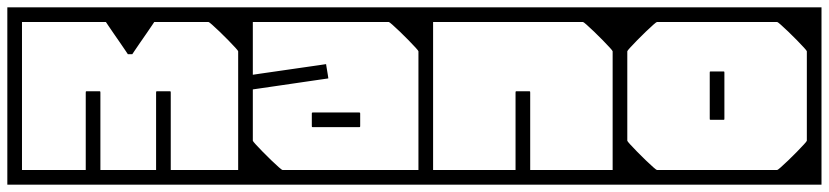

<svg xmlns="http://www.w3.org/2000/svg" viewBox="-40 -504 2262 524"><path d="M315 -484Q315 -484 315 -484Q315 -484 315 -484Q315 -484 315 -484Q315 -484 315 -484Q315 -484 315 -484Q315 -484 315 -484Q315 -484 315 -484Q315 -484 315 -484Q315 -484 315 -484Q315 -484 339.2 -484Q363.5 -484 401.5 -484Q439.5 -484 482.5 -484Q525.5 -484 563.5 -484Q601.5 -484 625.8 -484Q650 -484 650 -484Q650 -484 650 -484Q650 -484 650 -484Q650 -421 650 -372.8Q650 -324.5 650 -284.2Q650 -244 650 -205H610V-364Q610 -365.5 602.2 -374Q594.5 -382.5 583 -394.2Q571.5 -406 559.5 -417.5Q547.5 -429 539 -436.5Q530.5 -444 529 -444Q529 -444 529 -444Q529 -444 529 -444Q529 -444 529 -444Q529 -444 514 -444Q499 -444 477 -444Q455 -444 433 -444Q411 -444 396 -444Q381 -444 381 -444Q381 -444 381 -444Q381 -444 381 -444Q381 -444 381 -444Q381 -444 375 -435Q369 -426 360 -413Q351 -400 342 -387Q333 -374 327 -365Q321 -356 321 -356Q321 -356 318 -356Q315 -356 315 -356Q308.5 -376 306.2 -398Q304 -420 306.2 -442Q308.5 -464 315 -484ZM650 -128H610Q610 -155.5 610 -172Q610 -188.5 610 -203.8Q610 -219 610 -243Q610 -243 610 -243Q610 -243 610 -243Q610 -243 610 -243Q610 -243 610 -243Q610 -268 610 -281Q610 -294 610 -302.8Q610 -311.5 610 -323.2Q610 -335 610 -358H650ZM-20 -128V-358H20Q20 -335 20 -323.2Q20 -311.5 20 -302.8Q20 -294 20 -281Q20 -268 20 -243Q20 -243 20 -243Q20 -243 20 -243Q20 -243 20 -243Q20 -243 20 -243Q20 -219 20 -203.8Q20 -188.5 20 -172Q20 -155.5 20 -128ZM650 -289Q650 -289 650 -268.2Q650 -247.5 650 -214.5Q650 -181.5 650 -144.5Q650 -107.5 650 -74.5Q650 -41.5 650 -20.8Q650 0 650 0Q650 0 650 0Q650 0 650 0Q650 0 650 0Q650 0 625.8 0Q601.5 0 563 0Q524.5 0 481 0Q437.5 0 398.2 0Q359 0 333.2 0Q307.5 0 305 0Q305 0 305 0Q305 0 305 0Q305 0 305 0Q305 0 305 0Q305 0 305 0Q305 0 305 0Q305 0 305 0Q305 -11.5 305 -20.2Q305 -29 305 -40Q305 -40 305 -40Q305 -40 305 -40Q305 -40 327 -40Q349 -40 383.8 -40Q418.5 -40 457.5 -40Q496.5 -40 531.2 -40Q566 -40 588 -40Q610 -40 610 -40Q610 -40 610 -40Q610 -40 610 -40Q610 -40 610 -40Q610 -40 610 -40Q610 -40 610 -40Q610 -40 610 -40Q610 -40 610 -40Q610 -40 610 -40Q610 -40 610 -40Q610 -40 610 -40Q610 -40 610 -65.2Q610 -90.5 610 -127.5Q610 -164.5 610 -201.5Q610 -238.5 610 -263.8Q610 -289 610 -289ZM-20 -289H20Q20 -289 20 -263.8Q20 -238.5 20 -201.5Q20 -164.5 20 -127.5Q20 -90.5 20 -65.2Q20 -40 20 -40Q20 -40 20 -40Q20 -40 20 -40Q20 -40 20 -40Q20 -40 20 -40Q20 -40 20 -40Q20 -40 20 -40Q20 -40 20 -40Q20 -40 20 -40Q20 -40 20 -40Q20 -40 20 -40Q20 -40 42 -40Q64 -40 98.8 -40Q133.5 -40 172.5 -40Q211.5 -40 246.2 -40Q281 -40 303 -40Q325 -40 325 -40Q325 -40 325 -40Q325 -40 325 -40Q325 -29 325 -20.2Q325 -11.5 325 0Q325 0 325 0Q325 0 325 0Q325 0 325 0Q325 0 325 0Q325 0 325 0Q325 0 325 0Q325 0 325 0Q323 0 297 0Q271 0 231.8 0Q192.5 0 149 0Q105.5 0 67 0Q28.5 0 4.2 0Q-20 0 -20 0Q-20 0 -20 0Q-20 0 -20 0Q-20 0 -20 0Q-20 0 -20 -20.8Q-20 -41.5 -20 -74.5Q-20 -107.5 -20 -144.5Q-20 -181.5 -20 -214.5Q-20 -247.5 -20 -268.2Q-20 -289 -20 -289ZM315 -484Q316 -472 316.8 -459.2Q317.5 -446.5 317.8 -433.2Q318 -420 318 -406.8Q318 -393.5 317.2 -380.8Q316.5 -368 315 -356Q315 -356 312 -356Q309 -356 309 -356Q309 -356 303 -365Q297 -374 288 -387Q279 -400 270 -413Q261 -426 255 -435Q249 -444 249 -444Q249 -444 249 -444Q249 -444 249 -444Q249 -444 249 -444Q206.5 -444 165.8 -444Q125 -444 92 -444Q59 -444 39.5 -444Q20 -444 20 -444Q20 -444 20 -444Q20 -444 20 -444Q20 -444 20 -444Q20 -444 20 -444Q20 -444 20 -444Q20 -444 20 -444Q20 -444 20 -444Q20 -444 20 -444Q20 -444 20 -441.8Q20 -439.5 20 -428.5Q20 -417.5 20 -392.5Q20 -367.5 20 -322Q20 -276.5 20 -205H-20Q-20 -223.5 -20 -245.5Q-20 -267.5 -20 -291.8Q-20 -316 -20 -341.2Q-20 -366.5 -20 -391.2Q-20 -416 -20 -439.8Q-20 -463.5 -20 -484Q-20 -484 -20 -484Q-20 -484 -20 -484Q-20 -484 4.2 -484Q28.5 -484 66.5 -484Q104.5 -484 147.5 -484Q190.5 -484 228.5 -484Q266.5 -484 290.8 -484Q315 -484 315 -484Q315 -484 315 -484Q315 -484 315 -484Q315 -484 315 -484Q315 -484 315 -484Q315 -484 315 -484Q315 -484 315 -484Q315 -484 315 -484Q315 -484 315 -484ZM198 -33Q196.5 -33 195.8 -33Q195 -33 194.5 -33.5Q194 -34 194 -34.8Q194 -35.5 194 -37Q194 -37 194 -37Q194 -37 194 -37Q194 -37 194 -37Q194 -37 194 -37Q194 -37 194 -37Q194 -37 194 -52.5Q194 -68 194 -92.2Q194 -116.5 194 -144Q194 -171.5 194 -195.8Q194 -220 194 -235.5Q194 -251 194 -251Q194 -253 194.2 -253.8Q194.5 -254.5 195.2 -254.8Q196 -255 198 -255Q198 -255 206 -255Q214 -255 222 -255Q230 -255 230 -255Q232 -255 232.8 -254.8Q233.5 -254.5 233.8 -253.8Q234 -253 234 -251Q234 -251 234 -235.5Q234 -220 234 -195.8Q234 -171.5 234 -144Q234 -116.5 234 -92.2Q234 -68 234 -52.5Q234 -37 234 -37Q234 -37 234 -37Q234 -37 234 -37Q234 -37 234 -37Q234 -37 234 -37Q234 -37 234 -37Q234 -35.5 234 -34.8Q234 -34 233.5 -33.5Q233 -33 232.2 -33Q231.5 -33 230 -33Q230 -33 222 -33Q214 -33 206 -33Q198 -33 198 -33ZM422 -33Q422 -33 414 -33Q406 -33 398 -33Q390 -33 390 -33Q388.5 -33 387.8 -33Q387 -33 386.5 -33.5Q386 -34 386 -34.8Q386 -35.5 386 -37Q386 -37 386 -37Q386 -37 386 -37Q386 -37 386 -37Q386 -37 386 -37Q386 -37 386 -37Q386 -37 386 -52.5Q386 -68 386 -92.2Q386 -116.5 386 -144Q386 -171.5 386 -195.8Q386 -220 386 -235.5Q386 -251 386 -251Q386 -253 386.2 -253.8Q386.5 -254.5 387.2 -254.8Q388 -255 390 -255Q390 -255 398 -255Q406 -255 414 -255Q422 -255 422 -255Q424 -255 424.8 -254.8Q425.5 -254.5 425.8 -253.8Q426 -253 426 -251Q426 -251 426 -235.5Q426 -220 426 -195.8Q426 -171.5 426 -144Q426 -116.5 426 -92.2Q426 -68 426 -52.5Q426 -37 426 -37Q426 -37 426 -37Q426 -37 426 -37Q426 -37 426 -37Q426 -37 426 -37Q426 -37 426 -37Q426 -35.5 426 -34.8Q426 -34 425.5 -33.5Q425 -33 424.2 -33Q423.5 -33 422 -33Z M610 -279H650V-120Q650 -118.5 657.8 -110Q665.5 -101.5 677 -89.8Q688.5 -78 700.5 -66.5Q712.5 -55 721 -47.5Q729.5 -40 731 -40Q731 -40 731 -40Q731 -40 731 -40Q731 -40 731 -40Q731 -40 731 -40Q737 -40 753.2 -40Q769.5 -40 790.2 -40Q811 -40 831.2 -40Q851.5 -40 865.5 -40Q879.5 -40 882 -40Q882 -30.5 882 -20.2Q882 -10 882 0Q882 0 882 0Q882 0 882 0Q882 0 882 0Q882 0 882 0Q882 0 882 0Q882 0 862.2 0Q842.5 0 811.8 0Q781 0 746 0Q711 0 680.2 0Q649.5 0 629.8 0Q610 0 610 0Q610 0 610 0Q610 0 610 0Q610 0 610 0Q610 0 610 0Q610 0 610 -14Q610 -28 610 -52Q610 -76 610 -105.5Q610 -135 610 -166.2Q610 -197.5 610 -227Q610 -256.5 610 -279ZM610 -235Q610 -235 610 -253Q610 -271 610 -299.2Q610 -327.5 610 -359.5Q610 -391.5 610 -419.8Q610 -448 610 -466Q610 -484 610 -484Q610 -484 610 -484Q610 -484 610 -484Q610 -484 610 -484Q610 -484 610 -484Q610 -484 629.8 -484Q649.5 -484 680.2 -484Q711 -484 746 -484Q781 -484 811.8 -484Q842.5 -484 862.2 -484Q882 -484 882 -484Q882 -484 882 -484Q882 -484 882 -484Q882 -484 882 -484Q882 -484 882 -484Q882 -484 882 -484Q882 -474.5 882 -464.2Q882 -454 882 -444Q882 -444 858.5 -444Q835 -444 800.5 -444Q766 -444 731.5 -444Q697 -444 673.5 -444Q650 -444 650 -444Q650 -444 650 -444Q650 -444 650 -444Q650 -444 650 -444Q650 -444 650 -444Q650 -444 650 -444Q650 -444 650 -444Q650 -444 650 -444Q650 -444 650 -444Q650 -444 650 -444Q650 -444 650 -444Q650 -444 650 -444Q650 -444 650 -423Q650 -402 650 -370.8Q650 -339.5 650 -308.2Q650 -277 650 -256Q650 -235 650 -235ZM1142 -205H1102V-364Q1102 -365.5 1094.2 -374Q1086.5 -382.5 1075 -394.2Q1063.5 -406 1051.5 -417.5Q1039.5 -429 1031 -436.5Q1022.5 -444 1021 -444Q1021 -444 1021 -444Q1021 -444 1021 -444Q1021 -444 1021 -444Q1021 -444 1021 -444Q1015 -444 998.8 -444Q982.5 -444 961.8 -444Q941 -444 920.8 -444Q900.5 -444 886.5 -444Q872.5 -444 870 -444Q870 -454 870 -464.2Q870 -474.5 870 -484Q870 -484 870 -484Q870 -484 870 -484Q870 -484 870 -484Q870 -484 870 -484Q870 -484 870 -484Q870 -484 889.8 -484Q909.5 -484 940.2 -484Q971 -484 1006 -484Q1041 -484 1071.8 -484Q1102.5 -484 1122.2 -484Q1142 -484 1142 -484Q1142 -484 1142 -484Q1142 -484 1142 -484Q1142 -484 1142 -484Q1142 -484 1142 -484Q1142 -484 1142 -470Q1142 -456 1142 -432Q1142 -408 1142 -378.5Q1142 -349 1142 -317.5Q1142 -286 1142 -257Q1142 -228 1142 -205ZM1142 -249Q1142 -249 1142 -231Q1142 -213 1142 -184.8Q1142 -156.5 1142 -124.5Q1142 -92.5 1142 -64.2Q1142 -36 1142 -18Q1142 0 1142 0Q1142 0 1142 0Q1142 0 1142 0Q1142 0 1142 0Q1142 0 1142 0Q1142 0 1122.2 0Q1102.5 0 1071.8 0Q1041 0 1006 0Q971 0 940.2 0Q909.5 0 889.8 0Q870 0 870 0Q870 0 870 0Q870 0 870 0Q870 0 870 0Q870 0 870 0Q870 0 870 0Q870 -10 870 -20.2Q870 -30.5 870 -40Q870 -40 893.5 -40Q917 -40 951.5 -40Q986 -40 1020.5 -40Q1055 -40 1078.5 -40Q1102 -40 1102 -40Q1102 -40 1102 -40Q1102 -40 1102 -40Q1102 -40 1102 -40Q1102 -40 1102 -40Q1102 -40 1102 -40Q1102 -40 1102 -40Q1102 -40 1102 -40Q1102 -40 1102 -40Q1102 -40 1102 -40Q1102 -40 1102 -40Q1102 -40 1102 -40Q1102 -40 1102 -61Q1102 -82 1102 -113.2Q1102 -144.5 1102 -175.8Q1102 -207 1102 -228Q1102 -249 1102 -249ZM1142 -128H1102Q1102 -155.5 1102 -172Q1102 -188.5 1102 -203.8Q1102 -219 1102 -243Q1102 -243 1102 -243Q1102 -243 1102 -243Q1102 -243 1102 -243Q1102 -243 1102 -243Q1102 -268 1102 -281Q1102 -294 1102 -302.8Q1102 -311.5 1102 -323.2Q1102 -335 1102 -358H1142ZM815 -157Q815 -157 815 -157Q815 -157 815 -157Q815 -157 815 -157Q815 -157 815 -157Q815 -157 815 -157Q815 -157 815 -157Q815 -157 815 -157Q812 -157 811.5 -157.5Q811 -158 811 -161Q811 -166.5 811 -171.8Q811 -177 811 -182.2Q811 -187.5 811 -193Q811 -196 811.5 -196.5Q812 -197 815 -197Q815 -197 815 -197Q815 -197 815 -197Q815 -197 815 -197Q815 -197 815 -197Q815 -197 815 -197Q815 -197 815 -197Q815 -197 815 -197Q815 -197 833.8 -197Q852.5 -197 877 -197Q901.5 -197 920.2 -197Q939 -197 939 -197Q939 -197 939 -197Q939 -197 939 -197Q942 -197 942.5 -196.5Q943 -196 943 -193Q943 -187.5 943 -182.2Q943 -177 943 -171.8Q943 -166.5 943 -161Q943 -158 942.5 -157.5Q942 -157 939 -157Q939 -157 939 -157Q939 -157 939 -157Q939 -157 920.2 -157Q901.5 -157 877 -157Q852.5 -157 833.8 -157Q815 -157 815 -157ZM631 -314H650Q650 -314 650 -310.5Q650 -307 650 -303.5Q650 -300 650 -300Q650 -300 670.2 -303Q690.5 -306 720.2 -310.2Q750 -314.5 779.8 -318.8Q809.5 -323 829.8 -326Q850 -329 850 -329Q850 -329 850.2 -327Q850.5 -325 851.2 -320.8Q852 -316.5 853 -310Q854 -303.5 854.8 -299Q855.5 -294.5 855.8 -292.2Q856 -290 856 -290Q856 -290 835.2 -287Q814.5 -284 783.8 -279.5Q753 -275 722.2 -270.5Q691.5 -266 670.8 -263Q650 -260 650 -260Q650 -260 650 -255.2Q650 -250.5 650 -245.8Q650 -241 650 -241H631Z M1672 -128H1632Q1632 -155.5 1632 -172Q1632 -188.5 1632 -203.8Q1632 -219 1632 -243Q1632 -243 1632 -243Q1632 -243 1632 -243Q1632 -243 1632 -243Q1632 -243 1632 -243Q1632 -268 1632 -281Q1632 -294 1632 -302.8Q1632 -311.5 1632 -323.2Q1632 -335 1632 -358H1672ZM1102 -128V-358H1142Q1142 -335 1142 -323.2Q1142 -311.5 1142 -302.8Q1142 -294 1142 -281Q1142 -268 1142 -243Q1142 -243 1142 -243Q1142 -243 1142 -243Q1142 -243 1142 -243Q1142 -243 1142 -243Q1142 -219 1142 -203.8Q1142 -188.5 1142 -172Q1142 -155.5 1142 -128ZM1672 -205H1632V-364Q1632 -365.5 1624.2 -374Q1616.5 -382.5 1605 -394.2Q1593.5 -406 1581.5 -417.5Q1569.5 -429 1561 -436.5Q1552.5 -444 1551 -444Q1551 -444 1551 -444Q1551 -444 1551 -444Q1551 -444 1551 -444Q1551 -444 1533.8 -444Q1516.5 -444 1491 -444Q1465.5 -444 1440 -444Q1414.5 -444 1397.2 -444Q1380 -444 1380 -444Q1380 -454 1380 -464.2Q1380 -474.5 1380 -484Q1380 -484 1380 -484Q1380 -484 1380 -484Q1380 -484 1380 -484Q1380 -484 1380 -484Q1380 -484 1380 -484Q1383.5 -484 1406 -484Q1428.5 -484 1461.8 -484Q1495 -484 1531.2 -484Q1567.5 -484 1599.5 -484Q1631.5 -484 1651.8 -484Q1672 -484 1672 -484Q1672 -484 1672 -484Q1672 -484 1672 -484Q1672 -484 1672 -484Q1672 -484 1672 -484Q1672 -484 1672 -463.8Q1672 -443.5 1672 -411.8Q1672 -380 1672 -344.5Q1672 -309 1672 -277.2Q1672 -245.5 1672 -225.2Q1672 -205 1672 -205ZM1672 -279Q1672 -279 1672 -258.8Q1672 -238.5 1672 -206.8Q1672 -175 1672 -139.5Q1672 -104 1672 -72.2Q1672 -40.5 1672 -20.2Q1672 0 1672 0Q1672 0 1672 0Q1672 0 1672 0Q1672 0 1672 0Q1672 0 1672 0Q1672 0 1651 0Q1630 0 1596.8 0Q1563.5 0 1526 0Q1488.5 0 1455.2 0Q1422 0 1401 0Q1380 0 1380 0Q1380 0 1380 0Q1380 0 1380 0Q1380 0 1380 0Q1380 0 1380 0Q1380 0 1380 0Q1380 -10 1380 -20.2Q1380 -30.5 1380 -40Q1380 -40 1398.2 -40Q1416.5 -40 1445.2 -40Q1474 -40 1506 -40Q1538 -40 1566.8 -40Q1595.5 -40 1613.8 -40Q1632 -40 1632 -40Q1632 -40 1632 -40Q1632 -40 1632 -40Q1632 -40 1632 -40Q1632 -40 1632 -40Q1632 -40 1632 -40Q1632 -40 1632 -40Q1632 -40 1632 -40Q1632 -40 1632 -40Q1632 -40 1632 -40Q1632 -40 1632 -40Q1632 -40 1632 -40Q1632 -40 1632 -40Q1632 -40 1632 -40Q1632 -40 1632 -57.2Q1632 -74.5 1632 -101.8Q1632 -129 1632 -159.5Q1632 -190 1632 -217.2Q1632 -244.5 1632 -261.8Q1632 -279 1632 -279ZM1102 -279H1142Q1142 -279 1142 -261.8Q1142 -244.5 1142 -217.2Q1142 -190 1142 -159.5Q1142 -129 1142 -101.8Q1142 -74.5 1142 -57.2Q1142 -40 1142 -40Q1142 -40 1142 -40Q1142 -40 1142 -40Q1142 -40 1142 -40Q1142 -40 1142 -40Q1142 -40 1142 -40Q1142 -40 1142 -40Q1142 -40 1142 -40Q1142 -40 1142 -40Q1142 -40 1142 -40Q1142 -40 1142 -40Q1142 -40 1142 -40Q1142 -40 1142 -40Q1142 -40 1142 -40Q1142 -40 1160.2 -40Q1178.5 -40 1207.2 -40Q1236 -40 1268 -40Q1300 -40 1328.8 -40Q1357.5 -40 1375.8 -40Q1394 -40 1394 -40Q1394 -30.5 1394 -20.2Q1394 -10 1394 0Q1394 0 1394 0Q1394 0 1394 0Q1394 0 1394 0Q1394 0 1394 0Q1394 0 1394 0Q1394 0 1373 0Q1352 0 1318.8 0Q1285.5 0 1248 0Q1210.5 0 1177.2 0Q1144 0 1123 0Q1102 0 1102 0Q1102 0 1102 0Q1102 0 1102 0Q1102 0 1102 0Q1102 0 1102 0Q1102 0 1102 -20.2Q1102 -40.5 1102 -72.2Q1102 -104 1102 -139.5Q1102 -175 1102 -206.8Q1102 -238.5 1102 -258.8Q1102 -279 1102 -279ZM1102 -205Q1102 -205 1102 -225.2Q1102 -245.5 1102 -277.2Q1102 -309 1102 -344.5Q1102 -380 1102 -411.8Q1102 -443.5 1102 -463.8Q1102 -484 1102 -484Q1102 -484 1102 -484Q1102 -484 1102 -484Q1102 -484 1102 -484Q1102 -484 1102 -484Q1102 -484 1123 -484Q1144 -484 1177.2 -484Q1210.5 -484 1248 -484Q1285.5 -484 1318.8 -484Q1352 -484 1373 -484Q1394 -484 1394 -484Q1394 -484 1394 -484Q1394 -484 1394 -484Q1394 -484 1394 -484Q1394 -484 1394 -484Q1394 -484 1394 -484Q1394 -474.5 1394 -464.2Q1394 -454 1394 -444Q1394 -444 1375.8 -444Q1357.5 -444 1328.8 -444Q1300 -444 1268 -444Q1236 -444 1207.2 -444Q1178.5 -444 1160.2 -444Q1142 -444 1142 -444Q1142 -444 1142 -444Q1142 -444 1142 -444Q1142 -444 1142 -444Q1142 -444 1142 -444Q1142 -444 1142 -444Q1142 -444 1142 -444Q1142 -444 1142 -444Q1142 -444 1142 -444Q1142 -444 1142 -444Q1142 -444 1142 -444Q1142 -444 1142 -444Q1142 -444 1142 -444Q1142 -444 1142 -444Q1142 -444 1142 -426.8Q1142 -409.5 1142 -382.2Q1142 -355 1142 -324.5Q1142 -294 1142 -266.8Q1142 -239.5 1142 -222.2Q1142 -205 1142 -205ZM1371 -33Q1369.5 -33 1368.8 -33Q1368 -33 1367.5 -33.5Q1367 -34 1367 -34.8Q1367 -35.5 1367 -37Q1367 -37 1367 -37Q1367 -37 1367 -37Q1367 -37 1367 -37Q1367 -37 1367 -37Q1367 -37 1367 -37Q1367 -37 1367 -52.5Q1367 -68 1367 -92.2Q1367 -116.5 1367 -144Q1367 -171.5 1367 -195.8Q1367 -220 1367 -235.5Q1367 -251 1367 -251Q1367 -253 1367.2 -253.8Q1367.5 -254.5 1368.2 -254.8Q1369 -255 1371 -255Q1371 -255 1379 -255Q1387 -255 1395 -255Q1403 -255 1403 -255Q1405 -255 1405.8 -254.8Q1406.5 -254.5 1406.8 -253.8Q1407 -253 1407 -251Q1407 -251 1407 -235.5Q1407 -220 1407 -195.8Q1407 -171.5 1407 -144Q1407 -116.5 1407 -92.2Q1407 -68 1407 -52.5Q1407 -37 1407 -37Q1407 -37 1407 -37Q1407 -37 1407 -37Q1407 -37 1407 -37Q1407 -37 1407 -37Q1407 -37 1407 -37Q1407 -35.5 1407 -34.8Q1407 -34 1406.5 -33.5Q1406 -33 1405.2 -33Q1404.5 -33 1403 -33Q1403 -33 1395 -33Q1387 -33 1379 -33Q1371 -33 1371 -33Z M2202 -128H2162Q2162 -155.5 2162 -172Q2162 -188.5 2162 -203.8Q2162 -219 2162 -243Q2162 -243 2162 -243Q2162 -243 2162 -243Q2162 -243 2162 -243Q2162 -243 2162 -243Q2162 -268 2162 -281Q2162 -294 2162 -302.8Q2162 -311.5 2162 -323.2Q2162 -335 2162 -358H2202ZM2202 -279Q2202 -279 2202 -258.8Q2202 -238.5 2202 -206.8Q2202 -175 2202 -139.5Q2202 -104 2202 -72.2Q2202 -40.5 2202 -20.2Q2202 0 2202 0Q2202 0 2202 0Q2202 0 2202 0Q2202 0 2202 0Q2202 0 2202 0Q2202 0 2181.8 0Q2161.5 0 2129.5 0Q2097.5 0 2061.2 0Q2025 0 1991.8 0Q1958.5 0 1936 0Q1913.5 0 1910 0Q1910 0 1910 0Q1910 0 1910 0Q1910 0 1910 0Q1910 0 1910 0Q1910 0 1910 0Q1910 -10 1910 -20.2Q1910 -30.5 1910 -40Q1910 -40 1927.2 -40Q1944.5 -40 1970 -40Q1995.5 -40 2021 -40Q2046.5 -40 2063.8 -40Q2081 -40 2081 -40Q2081 -40 2081 -40Q2081 -40 2081 -40Q2081 -40 2081 -40Q2082.5 -40 2091 -47.5Q2099.5 -55 2111.5 -66.5Q2123.5 -78 2135 -89.8Q2146.5 -101.5 2154.2 -110Q2162 -118.5 2162 -120V-279ZM2202 -205H2162V-364Q2162 -365.5 2154.2 -374Q2146.5 -382.5 2135 -394.2Q2123.5 -406 2111.5 -417.5Q2099.5 -429 2091 -436.5Q2082.5 -444 2081 -444Q2081 -444 2081 -444Q2081 -444 2081 -444Q2081 -444 2081 -444Q2081 -444 2063.8 -444Q2046.5 -444 2021 -444Q1995.5 -444 1970 -444Q1944.5 -444 1927.2 -444Q1910 -444 1910 -444Q1910 -454 1910 -464.2Q1910 -474.5 1910 -484Q1910 -484 1910 -484Q1910 -484 1910 -484Q1910 -484 1910 -484Q1910 -484 1910 -484Q1910 -484 1910 -484Q1913.5 -484 1936 -484Q1958.5 -484 1991.8 -484Q2025 -484 2061.2 -484Q2097.5 -484 2129.5 -484Q2161.5 -484 2181.8 -484Q2202 -484 2202 -484Q2202 -484 2202 -484Q2202 -484 2202 -484Q2202 -484 2202 -484Q2202 -484 2202 -484Q2202 -484 2202 -463.8Q2202 -443.5 2202 -411.8Q2202 -380 2202 -344.5Q2202 -309 2202 -277.2Q2202 -245.5 2202 -225.2Q2202 -205 2202 -205ZM1897 -181Q1897 -181 1897 -199.8Q1897 -218.5 1897 -243Q1897 -267.5 1897 -286.2Q1897 -305 1897 -305Q1897 -305 1897 -305Q1897 -305 1897 -305Q1897 -308 1897.5 -308.5Q1898 -309 1901 -309Q1906.5 -309 1911.8 -309Q1917 -309 1922.2 -309Q1927.5 -309 1933 -309Q1936 -309 1936.5 -308.5Q1937 -308 1937 -305Q1937 -305 1937 -305Q1937 -305 1937 -305Q1937 -305 1937 -286.2Q1937 -267.5 1937 -243Q1937 -218.5 1937 -199.8Q1937 -181 1937 -181Q1937 -181 1937 -181Q1937 -181 1937 -181Q1937 -181 1937 -181Q1937 -181 1937 -181Q1937 -181 1937 -181Q1937 -181 1937 -181Q1937 -181 1937 -181Q1937 -178 1936.5 -177.5Q1936 -177 1933 -177Q1925 -177 1917.2 -177Q1909.5 -177 1901 -177Q1898 -177 1897.5 -177.5Q1897 -178 1897 -181Q1897 -181 1897 -181Q1897 -181 1897 -181Q1897 -181 1897 -181Q1897 -181 1897 -181Q1897 -181 1897 -181Q1897 -181 1897 -181Q1897 -181 1897 -181ZM1632 -128V-358H1672Q1672 -335 1672 -323.2Q1672 -311.5 1672 -302.8Q1672 -294 1672 -281Q1672 -268 1672 -243Q1672 -243 1672 -243Q1672 -243 1672 -243Q1672 -243 1672 -243Q1672 -243 1672 -243Q1672 -219 1672 -203.8Q1672 -188.5 1672 -172Q1672 -155.5 1672 -128ZM1632 -279H1672V-120Q1672 -118.5 1679.8 -110Q1687.5 -101.5 1699 -89.8Q1710.5 -78 1722.5 -66.5Q1734.5 -55 1743 -47.5Q1751.5 -40 1753 -40Q1753 -40 1753 -40Q1753 -40 1753 -40Q1753 -40 1753 -40Q1753 -40 1770.2 -40Q1787.5 -40 1813 -40Q1838.5 -40 1864 -40Q1889.5 -40 1906.8 -40Q1924 -40 1924 -40Q1924 -30.5 1924 -20.2Q1924 -10 1924 0Q1924 0 1924 0Q1924 0 1924 0Q1924 0 1924 0Q1924 0 1924 0Q1924 0 1924 0Q1920.5 0 1898 0Q1875.5 0 1842.2 0Q1809 0 1772.8 0Q1736.5 0 1704.5 0Q1672.5 0 1652.2 0Q1632 0 1632 0Q1632 0 1632 0Q1632 0 1632 0Q1632 0 1632 0Q1632 0 1632 0Q1632 0 1632 -20.2Q1632 -40.5 1632 -72.2Q1632 -104 1632 -139.5Q1632 -175 1632 -206.8Q1632 -238.5 1632 -258.8Q1632 -279 1632 -279ZM1632 -205Q1632 -205 1632 -225.2Q1632 -245.5 1632 -277.2Q1632 -309 1632 -344.5Q1632 -380 1632 -411.8Q1632 -443.5 1632 -463.8Q1632 -484 1632 -484Q1632 -484 1632 -484Q1632 -484 1632 -484Q1632 -484 1632 -484Q1632 -484 1632 -484Q1632 -484 1652.2 -484Q1672.5 -484 1704.5 -484Q1736.5 -484 1772.8 -484Q1809 -484 1842.2 -484Q1875.5 -484 1898 -484Q1920.5 -484 1924 -484Q1924 -484 1924 -484Q1924 -484 1924 -484Q1924 -484 1924 -484Q1924 -484 1924 -484Q1924 -484 1924 -484Q1924 -474.5 1924 -464.2Q1924 -454 1924 -444Q1924 -444 1906.8 -444Q1889.5 -444 1864 -444Q1838.5 -444 1813 -444Q1787.5 -444 1770.2 -444Q1753 -444 1753 -444Q1753 -444 1753 -444Q1753 -444 1753 -444Q1753 -444 1753 -444Q1751.5 -444 1743 -436.5Q1734.5 -429 1722.5 -417.5Q1710.5 -406 1699 -394.2Q1687.5 -382.5 1679.8 -374Q1672 -365.5 1672 -364V-205Z"/></svg>

Font: Honk
Style: Regular
Weight: 400
Designer: Noopur Datye & Yesha Goshar
Foundry: Ek Type
Version: Version 1.000